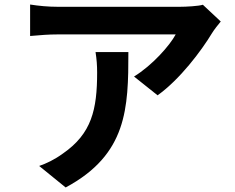

<svg xmlns="http://www.w3.org/2000/svg" viewBox="-20 -772 1040 848"><path d="M955 -677 876 -751C857 -745 802 -742 774 -742C721 -742 297 -742 235 -742C193 -742 151 -746 113 -752V-613C160 -617 193 -620 235 -620C297 -620 696 -620 756 -620C730 -571 652 -483 572 -434L676 -351C774 -421 869 -547 916 -625C925 -640 944 -664 955 -677ZM547 -542H402C407 -510 409 -483 409 -452C409 -288 385 -182 258 -94C221 -67 185 -50 153 -39L270 56C542 -90 547 -294 547 -542Z"/></svg>

Font: Source Han Sans KR
Style: Bold
Weight: 700
Designer: Ryoko NISHIZUKA 西塚涼子 (kana, bopomofo & ideographs); Paul D. Hunt (Latin, Greek & Cyrillic); Sandoll Communications 산돌커뮤니
Foundry: Adobe
Version: Version 2.004;hotconv 1.0.118;makeotfexe 2.5.65603